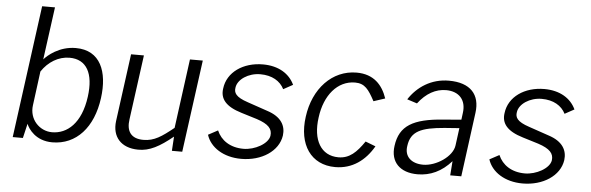

<svg xmlns="http://www.w3.org/2000/svg" viewBox="-48 -902 3299 1072"><g transform="rotate(5 1601.0 -366.0)"><path d="M271 10C406 10 499 -94 521 -260C541 -409 495 -526 357 -526C263 -526 200 -469 181 -447L221 -742H149L49 0H106L125 -81C136 -53 178 10 271 10ZM265 -46C195 -46 135 -107 146 -187L171 -378C208 -434 265 -469 327 -469C422 -469 465 -393 447 -261C427 -111 350 -46 265 -46Z M752 9C817 10 872 -21 946 -81L941 -1H999L1069 -518H997L945 -130C879 -77 838 -48 777 -48C707 -48 680 -89 690 -156L739 -518H667L616 -139C605 -51 656 8 752 9Z M1330 10C1444 10 1538 -51 1551 -140C1558 -194 1533 -244 1451 -270L1340 -308C1270 -331 1259 -355 1264 -384C1270 -430 1329 -470 1396 -470C1462 -470 1508 -442 1530 -398L1583 -427C1555 -487 1494 -526 1406 -526C1295 -526 1207 -465 1196 -373C1187 -315 1220 -273 1310 -246L1398 -219C1465 -197 1487 -171 1482 -133C1475 -87 1401 -47 1338 -47C1263 -47 1211 -83 1188 -137L1134 -108C1156 -39 1230 10 1330 10Z M1931 -526C1794 -526 1690 -415 1669 -256C1647 -98 1721 10 1857 10C1952 10 2024 -43 2071 -125L2014 -147C1971 -84 1932 -46 1870 -46C1772 -46 1723 -131 1741 -258C1757 -384 1829 -470 1927 -470C1982 -470 2004 -438 2038 -375L2102 -396C2077 -470 2027 -526 1931 -526Z M2318 10C2390 10 2453 -19 2507 -80L2501 0H2563L2611 -360C2625 -463 2569 -526 2448 -526C2349 -526 2272 -474 2225 -402L2281 -384C2326 -443 2379 -472 2437 -472C2510 -472 2551 -426 2541 -354L2536 -315L2438 -307C2267 -295 2192 -251 2177 -137C2164 -45 2221 10 2318 10ZM2345 -46C2280 -46 2238 -82 2248 -143C2259 -226 2316 -250 2447 -261L2529 -267L2516 -169C2508 -106 2418 -46 2345 -46Z M2907 10C3021 10 3115 -51 3128 -140C3135 -194 3110 -244 3028 -270L2917 -308C2847 -331 2836 -355 2841 -384C2847 -430 2906 -470 2973 -470C3039 -470 3085 -442 3107 -398L3160 -427C3132 -487 3071 -526 2983 -526C2872 -526 2784 -465 2773 -373C2764 -315 2797 -273 2887 -246L2975 -219C3042 -197 3064 -171 3059 -133C3052 -87 2978 -47 2915 -47C2840 -47 2788 -83 2765 -137L2711 -108C2733 -39 2807 10 2907 10Z"/></g></svg>

Font: United Sans Light
Style: Italic
Weight: 300
Italic angle: -8°
Designer: Pablo Impallari, Rodrigo Fuenzalida (Modified by Dan O. Williams)
Version: Version 1.000;PS 001.000;hotconv 1.0.88;makeotf.lib2.5.64775